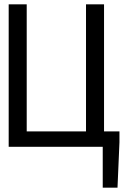

<svg xmlns="http://www.w3.org/2000/svg" viewBox="-20 -676 590 884"><path d="M103 -71V-656H20V0H453V188H521L530 -21V-71H459V-656H376V-71Z"/></svg>

Font: Codetta
Style: Regular
Weight: 400
Italic angle: -11°
Designer: Ulrich Proeller
Foundry: PROSA GmbH
Version: Version 2.00;September 29, 2018;FontCreator 11.5.0.2427 64-b